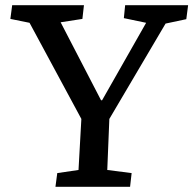

<svg xmlns="http://www.w3.org/2000/svg" viewBox="-20 -721 746 741"><path d="M370 -334H374L544 -633L458 -651L463 -701H706L699 -647L619 -630L402 -262L394 -65L488 -53L482 0H194L201 -53L283 -65L294 -262L94 -633L20 -648L27 -701H304L298 -648L214 -635Z"/></svg>

Font: Literata Medium
Style: Italic
Weight: 500
Italic angle: -2°
Designer: Latin by Veronika Burian and Jose Scaglione. Greek by Irene Vlachou. Cyrillic by Vera Evstafieva
Foundry: TypeTogether
Version: Version 3.103;gftools[0.9.29]